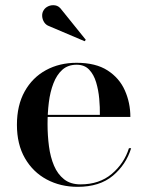

<svg xmlns="http://www.w3.org/2000/svg" viewBox="-20 -713 568 743"><path d="M280.5 10Q214 10 160.8 -18.5Q107.5 -47 76.5 -100.8Q45.5 -154.5 45.5 -230Q45.5 -305.5 75.5 -359.2Q105.5 -413 157.8 -441.5Q210 -470 276.5 -470Q350.5 -470 396.2 -440.5Q442 -411 463.2 -363Q484.5 -315 484.5 -260.5H112.5V-268.5H366.5Q367 -297.5 364 -331Q361 -364.5 352 -394.5Q343 -424.5 325 -443.5Q307 -462.5 276.5 -462.5Q243 -462.5 221.2 -443Q199.5 -423.5 186.8 -390.5Q174 -357.5 169 -316.8Q164 -276 164 -233Q164 -188.5 169.5 -146.8Q175 -105 189 -72Q203 -39 228 -19.2Q253 0.5 291.5 0.5Q364.5 0.5 412.5 -40Q460.5 -80.5 479 -139.5H487.5Q468 -76 416.8 -33Q365.5 10 280.5 10ZM307.5 -553.5 171 -611.5Q158 -616 151 -626.8Q144 -637.5 143.2 -650.5Q142.5 -663.5 149 -673.5Q155 -683.5 167.2 -689Q179.5 -694.5 193.8 -692.2Q208 -690 218.5 -675L312 -559Z"/></svg>

Font: BodoniModa_28ptMedium
Style: Regular
Weight: 500
Designer: Owen Earl
Foundry: indestructible type
Version: Version 2.004